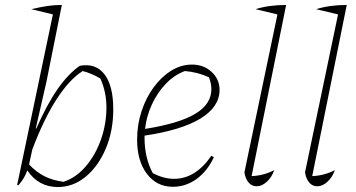

<svg xmlns="http://www.w3.org/2000/svg" viewBox="-20 -745 1433 773"><path d="M49 0 193 -687 106 -708Q144 -717 172 -721Q200 -725 229 -725L167 -416L124 -228L126 -227Q169 -325 212 -386.5Q255 -448 301 -480Q365 -492 400.5 -446Q436 -400 436 -305Q436 -218 406 -147Q376 -76 325.5 -34Q275 8 213 8Q135 8 90 -59Q82 -38 74 -25.5Q66 -13 55 0ZM97 -83Q125 -53 158 -36Q191 -19 236 -13Q287 -30 326 -76Q365 -122 386.5 -183.5Q408 -245 408.5 -309.5Q409 -374 384 -429Q348 -450 313 -459Q259 -425 207.5 -345Q156 -265 110 -143Z M676 7Q611 7 571.5 -45Q532 -97 532 -183Q532 -243 550 -297.5Q568 -352 599 -394Q630 -436 669.5 -460.5Q709 -485 753 -485Q800 -485 832 -455.5Q864 -426 864 -383Q864 -315 787.5 -268Q711 -221 562 -199Q562 -193 562 -187Q562 -151 570 -115.5Q578 -80 595 -48Q639 -25 681 -25Q767 -25 831 -118L841 -112Q815 -56 771.5 -24.5Q728 7 676 7ZM831 -386Q831 -410 821 -434Q775 -455 724 -459Q680 -442 646.5 -406.5Q613 -371 591.5 -324.5Q570 -278 564 -226Q702 -248 766.5 -287Q831 -326 831 -386Z M1084 -60Q1074 -31 1054 -13Q1034 5 1013 5Q994 5 981 -10Q968 -25 964 -51L1097 -687L1009 -708Q1062 -725 1132 -725L993 -36Q1042 -38 1084 -60Z M1328 -60Q1318 -31 1298 -13Q1278 5 1257 5Q1238 5 1225 -10Q1212 -25 1208 -51L1341 -687L1253 -708Q1306 -725 1376 -725L1237 -36Q1286 -38 1328 -60Z"/></svg>

Font: Piazzolla Thin
Style: Italic
Weight: 100
Italic angle: -11.3°
Designer: Juan Pablo del Peral
Foundry: Huerta Tipografica
Version: Version 1.330